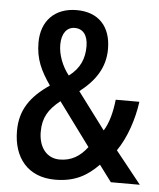

<svg xmlns="http://www.w3.org/2000/svg" viewBox="-53 -770 685 825"><g transform="rotate(5 290.0 -357.0)"><path d="M245 -724C151 -724 93 -665 93 -571C93 -499 117 -450 158 -391C76 -335 34 -275 34 -185C34 -70 97 10 215 10C299 10 352 -20 402 -71L455 0H580L469 -139C510 -198 537 -280 547 -355H445C439 -301 427 -254 405 -219L286 -378C353 -430 393 -489 393 -569C393 -667 338 -724 245 -724ZM243 -647C279 -647 300 -620 300 -572C300 -519 282 -476 235 -441C205 -479 187 -527 187 -570C187 -620 210 -647 243 -647ZM209 -328 346 -142C315 -101 278 -78 227 -78C172 -78 136 -122 136 -190C136 -251 159 -288 209 -328Z"/></g></svg>

Font: Noto Sans Lao Looped Condensed Medium
Style: Regular
Weight: 500
Width: 3
Designer: Mark Frömberg, Ben Mitchell
Foundry: The Fontpad Ltd
Version: Version 1.002